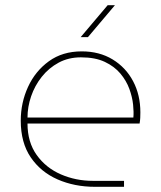

<svg xmlns="http://www.w3.org/2000/svg" viewBox="-20 -720 621 740"><path d="M346 0Q267 0 202 -28.5Q137 -57 98.5 -113.5Q60 -170 60 -255Q60 -324 88 -385Q116 -446 168.5 -484Q221 -522 295 -522Q363 -522 414 -491Q465 -460 493 -407Q521 -354 521 -287Q521 -276 520.5 -265.5Q520 -255 518 -244H86Q86 -172 121.5 -122.5Q157 -73 214.5 -48Q272 -23 338 -23H458V0ZM86 -267H494Q496 -287 493 -316.5Q490 -346 478.5 -377.5Q467 -409 444 -436.5Q421 -464 384 -481.5Q347 -499 292 -499Q244 -499 206 -478.5Q168 -458 141 -424Q114 -390 100 -349Q86 -308 86 -267ZM291 -577 395 -700H423L319 -577Z"/></svg>

Font: MuseoModerno Thin Thin
Style: Regular
Weight: 250
Version: Version 1.003